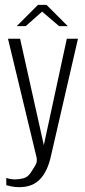

<svg xmlns="http://www.w3.org/2000/svg" viewBox="-20 -655 350 793"><path d="M60 118Q41 118 27.5 115Q14 112 6 110V80Q9 81 19 83.5Q29 86 43 86Q59 86 78 81Q97 76 111 52Q117 42 126 28Q135 14 131 -5L13 -495H63L162 -51H160L256 -495H302L191 -13Q177 52 145.5 85Q114 118 60 118ZM49 -547 137 -635H172L260 -547H224L154 -607L86 -547Z"/></svg>

Font: Alumni Sans Thin Light
Style: Regular
Weight: 300
Version: Version 1.018